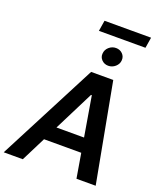

<svg xmlns="http://www.w3.org/2000/svg" viewBox="-230 -1208 1108 1325"><g transform="rotate(20 323.5 -545.5)"><path d="M100.6 0H-39.6L337.4 -727.5H500L635.7 0H494.6L397 -578.1H391.1ZM152.8 -285.2H536.1L518.6 -179.7H134.8ZM433.1 -807.6Q404.3 -807.6 385 -827.1Q365.7 -846.7 368.2 -874Q370.1 -902.3 392.3 -921.9Q414.6 -941.4 443.4 -941.4Q472.7 -941.4 491.9 -921.9Q511.2 -902.3 508.8 -874Q506.8 -846.7 484.4 -827.1Q461.9 -807.6 433.1 -807.6ZM645.5 -1090.8 632.8 -1012.2H291L303.7 -1090.8Z"/></g></svg>

Font: Inter Tight SemiBold
Style: Italic
Weight: 600
Italic angle: -9.39999°
Designer: Rasmus Andersson
Foundry: rsms
Version: Version 3.004